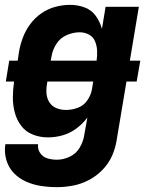

<svg xmlns="http://www.w3.org/2000/svg" viewBox="-25 -558 621 791"><path d="M210 213Q243 213 276.5 206.5Q310 200 341.5 183.5Q373 167 398 141Q423 115 437 83Q451 51 456 17L496 -222H538L553 -308H510L547 -530H410L395 -439Q387 -468 370 -492Q353 -516 324.5 -527Q296 -538 264 -538Q234 -538 203.5 -530Q173 -522 146 -503.5Q119 -485 99.5 -458.5Q80 -432 69 -402.5Q58 -373 53 -343L48 -308H13L-1 -222H33Q28 -189 28 -156.5Q28 -124 36 -94Q44 -64 62.5 -39.5Q81 -15 110.5 -3.5Q140 8 172 8Q203 8 233 -0.5Q263 -9 289.5 -28.5Q316 -48 335 -74L322 -1Q318 25 303.5 50Q289 75 262.5 87.5Q236 100 210 100Q189 100 170.5 94.5Q152 89 140.5 72.5Q129 56 132 36H-3Q-8 69 1 100.5Q10 132 31.5 154.5Q53 177 82 190Q111 203 143.5 208Q176 213 210 213ZM184 -308 187 -324Q191 -351 206.5 -376Q222 -401 249 -413Q276 -425 303 -425Q324 -425 341.5 -415.5Q359 -406 366.5 -388Q374 -370 375 -349.5Q376 -329 373 -308ZM247 -105Q226 -105 207.5 -112.5Q189 -120 178.5 -136.5Q168 -153 166.5 -173.5Q165 -194 169 -214L170 -222H359L354 -191Q350 -167 335 -145Q320 -123 295.5 -114Q271 -105 247 -105Z"/></svg>

Font: Iosevka Sparkle XBdObl
Style: Regular
Weight: 800
Italic angle: -9°
Designer: Belleve Invis
Foundry: Belleve Invis
Version: Version 4.5.0; ttfautohint (v1.8.3)